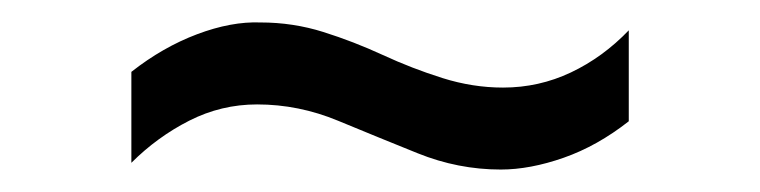

<svg xmlns="http://www.w3.org/2000/svg" viewBox="-20 -443 677 171"><path d="M97 -379Q125 -401 155.5 -412.5Q186 -424 212 -423Q241 -423 268 -414.5Q295 -406 321 -394Q347 -382 374 -373.5Q401 -365 428 -365Q460 -365 488.5 -378.5Q517 -392 540 -416V-335Q512 -313 482 -302.5Q452 -292 426 -292Q388 -292 352 -306.5Q316 -321 281 -335.5Q246 -350 209 -350Q177 -350 148.5 -335.5Q120 -321 97 -298Z"/></svg>

Font: Asta Sans
Style: Regular
Weight: 400
Designer: 42dot
Version: Version 1.000